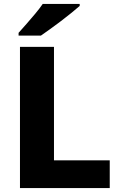

<svg xmlns="http://www.w3.org/2000/svg" viewBox="-20 -951 610 971"><path d="M81 0V-714H253V-140H535V0ZM383 -921Q367 -907 342 -886.5Q317 -866 288.5 -844.5Q260 -823 233 -803.5Q206 -784 187 -771H74V-785Q91 -804 113.5 -829.5Q136 -855 158.5 -882Q181 -909 196 -931H383Z"/></svg>

Font: Noto Sans Symbols ExtraBold
Style: Regular
Weight: 800
Version: Version 2.002